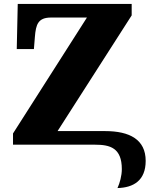

<svg xmlns="http://www.w3.org/2000/svg" viewBox="-20 -734 761 974"><path d="M576 220C657 218 719 182 719 82C719 -26 638 -69 513 -69H272L648 -656V-714H70L65 -485H152L157 -547C162 -610 173 -645 239 -645H421L46 -57V0H462C538 0 598 16 598 124C598 157 588 194 576 220Z"/></svg>

Font: UArctic Serif Black
Style: Regular
Weight: 900
Designer: Customization by Puisto advertising & original work Monotype Design Team
Foundry: Monotype Imaging Inc.
Version: Version 2.004